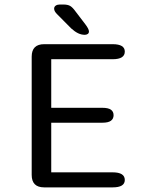

<svg xmlns="http://www.w3.org/2000/svg" viewBox="-20 -810 659 830"><path d="M519.5 -587Q519.5 -554 467 -554H201.5V-344H422Q448 -344 459.5 -335.8Q471 -327.5 471 -312Q471 -296.5 459.5 -288Q448 -279.5 422 -279.5H201.5V-65H467Q519.5 -65 519.5 -32Q519.5 0 467 0H171Q117 0 117 -54V-565Q117 -619 171 -619H467Q519.5 -619 519.5 -587ZM346.5 -659.5Q332 -659.5 317.8 -666.2Q303.5 -673 288 -687L227.5 -748Q214 -761 214 -772.5Q214 -781 221 -785.8Q228 -790.5 238.5 -790.5H253Q273 -790.5 283.5 -784.2Q294 -778 306.5 -760.5L348.5 -705.5Q364.5 -684.5 364.5 -674Q364.5 -666.5 359 -663Q353.5 -659.5 346.5 -659.5Z"/></svg>

Font: Sono Monospace
Style: Regular
Weight: 400
Designer: Tyler Finck
Foundry: Tyler Finck
Version: Version 2.112